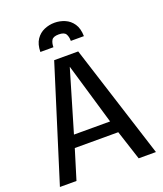

<svg xmlns="http://www.w3.org/2000/svg" viewBox="-164 -1028 960 1133"><g transform="rotate(-20 315.5 -461.0)"><path d="M13.7 0 237.8 -714.8H388.7L616.7 0H508.3L447.8 -186H174.8L117.7 0ZM197.3 -262.2H424.3L311 -647ZM177.7 -788.1Q178.7 -836.9 198.7 -866.2Q218.8 -895.5 249.8 -908.7Q280.8 -921.9 314.5 -921.9Q348.1 -921.9 379.2 -908.7Q410.2 -895.5 430.2 -866.2Q450.2 -836.9 451.2 -788.1H369.1Q369.1 -814.5 359.1 -831.5Q349.1 -848.6 314.5 -848.6Q279.8 -848.6 269.8 -831.5Q259.8 -814.5 259.8 -788.1Z"/></g></svg>

Font: Pontano Sans SemiBold
Style: Regular
Weight: 600
Designer: Vernon Adams
Foundry: Vernon Adams
Version: Version 2.001